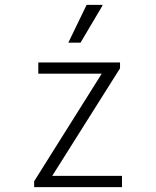

<svg xmlns="http://www.w3.org/2000/svg" viewBox="-20 -767 640 787"><path d="M120 0V-24L397 -465H137V-511H472V-487L194 -46H480V0ZM260 -592 335 -747H400V-744L310 -592Z"/></svg>

Font: Chivo Mono Medium Thin
Style: Regular
Weight: 250
Monospace: yes
Version: Version 1.008